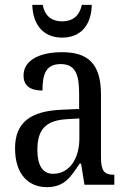

<svg xmlns="http://www.w3.org/2000/svg" viewBox="-20 -761 527 791"><path d="M236 -606C319 -606 357 -666 358 -741H317C307 -693 277 -673 236 -673C195 -673 165 -693 156 -741H113C115 -666 153 -606 236 -606ZM173 10C245 10 271 -31 308 -87H314L328 0H451V-41H448C410 -41 396 -57 396 -113V-372C396 -499 342 -546 236 -546C143 -546 77 -513 77 -450C77 -408 104 -388 155 -388C155 -452 167 -497 230 -497C295 -497 306 -447 306 -373V-312L236 -309C105 -304 42 -256 42 -150C42 -41 99 10 173 10ZM199 -45C154 -45 134 -82 134 -144C134 -223 164 -265 256 -270L307 -273V-191C307 -106 265 -45 199 -45Z"/></svg>

Font: Noto Serif Tamil Condensed
Style: Italic
Weight: 400
Width: 3
Italic angle: -12°
Designer: Indian Type Foundry, Tom Grace, and the Monotype Design Team
Foundry: Monotype Imaging Inc.
Version: Version 2.003